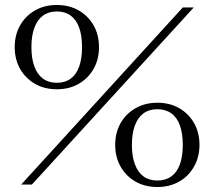

<svg xmlns="http://www.w3.org/2000/svg" viewBox="-20 -740 860 770"><path d="M208 -382Q158 -382 120 -404Q82 -426 60.5 -464Q39 -502 39 -551Q39 -600 60.5 -638Q82 -676 120 -698Q158 -720 208 -720Q258 -720 296 -698Q334 -676 355.5 -638Q377 -600 377 -551Q377 -502 355.5 -464Q334 -426 296 -404Q258 -382 208 -382ZM208 -408Q241 -408 263.5 -424.5Q286 -441 297.5 -473Q309 -505 309 -551Q309 -597 297.5 -629Q286 -661 263.5 -677.5Q241 -694 208 -694Q175 -694 152.5 -677.5Q130 -661 118 -629Q106 -597 106 -551Q106 -505 118 -473Q130 -441 152.5 -424.5Q175 -408 208 -408ZM611 10Q561 10 523 -12Q485 -34 463.5 -72Q442 -110 442 -159Q442 -208 463.5 -246Q485 -284 523.5 -306Q562 -328 611 -328Q661 -328 699 -306Q737 -284 758.5 -246Q780 -208 780 -159Q780 -111 758.5 -72.5Q737 -34 699 -12Q661 10 611 10ZM65 0 713 -710H757L108 0ZM611 -16Q644 -16 667 -32.5Q690 -49 701.5 -81Q713 -113 713 -159Q713 -205 701.5 -237Q690 -269 667 -285.5Q644 -302 611 -302Q578 -302 555.5 -285.5Q533 -269 521 -237Q509 -205 509 -159Q509 -113 521 -81Q533 -49 555.5 -32.5Q578 -16 611 -16Z"/></svg>

Font: Roboto Serif 120pt Expanded Light
Style: Regular
Weight: 300
Width: 7
Designer: Greg Gazdowicz
Foundry: Commercial Type
Version: Version 1.008